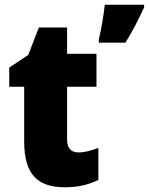

<svg xmlns="http://www.w3.org/2000/svg" viewBox="-20 -780 628 810"><path d="M588 -749V-760H422C418 -718 406 -651 397 -614V-600H509C543 -654 564 -698 588 -749ZM311 -137C280 -137 263 -155 263 -191V-414H387V-553H263V-664H144L99 -548L19 -495V-414H82V-182C82 -39 144 10 253 10C315 10 355 -2 395 -21V-156C365 -145 339 -137 311 -137Z"/></svg>

Font: Noto Sans Georgian SemiCondensed Black
Style: Regular
Weight: 900
Width: 4
Designer: Monotype Design Team, Akaki Razmadze
Foundry: Google LLC
Version: Version 2.005